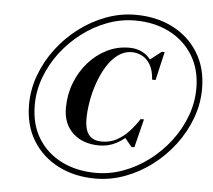

<svg xmlns="http://www.w3.org/2000/svg" viewBox="-54 -818 982 887"><g transform="rotate(5 437.5 -375.0)"><path d="M420 10Q323.5 10 247.8 -28.5Q172 -67 128.5 -137.5Q85 -208 85 -304.5Q85 -374.5 109.8 -441.2Q134.5 -508 178 -565.5Q221.5 -623 279.2 -666.8Q337 -710.5 403.5 -735.2Q470 -760 540 -760Q636.5 -760 712.2 -721.5Q788 -683 831.5 -612.5Q875 -542 875 -445.5Q875 -375.5 850.2 -308.8Q825.5 -242 782 -184.5Q738.5 -127 680.8 -83.2Q623 -39.5 556.5 -14.8Q490 10 420 10ZM573.5 -150 539.5 -191.5Q551 -202.5 563.5 -215Q576 -227.5 586.5 -243.5L604.5 -282H620L587 -150ZM424 -144Q348.5 -144 302.2 -186.8Q256 -229.5 256 -303Q256 -364.5 277 -419.2Q298 -474 335 -516Q372 -558 420.2 -582Q468.5 -606 523 -606Q580.5 -606 615.5 -569.2Q650.5 -532.5 650.5 -468H641.5Q638.5 -512 622.8 -538Q607 -564 584.2 -575.2Q561.5 -586.5 538 -586.5Q502.5 -586.5 473.2 -565Q444 -543.5 422 -507.8Q400 -472 385 -429Q370 -386 362.5 -342.2Q355 -298.5 355 -261Q355 -232 362.2 -210Q369.5 -188 387 -175.5Q404.5 -163 435.5 -163Q471.5 -163 502 -179Q532.5 -195 558 -222.2Q583.5 -249.5 604.5 -282H613.5Q595.5 -245.5 567.5 -214Q539.5 -182.5 503.2 -163.2Q467 -144 424 -144ZM420 -16.5Q485.5 -16.5 548 -39.8Q610.5 -63 665 -104.5Q719.5 -146 760.8 -200.2Q802 -254.5 825.2 -317Q848.5 -379.5 848.5 -445.5Q848.5 -533.5 808.5 -598.2Q768.5 -663 698.8 -698.2Q629 -733.5 540 -733.5Q474.5 -733.5 412 -710.2Q349.5 -687 295 -645.5Q240.5 -604 199.2 -549.8Q158 -495.5 134.8 -433Q111.5 -370.5 111.5 -304.5Q111.5 -215 151.2 -150.5Q191 -86 260.8 -51.2Q330.5 -16.5 420 -16.5ZM641.5 -468 641 -506Q637 -520.5 631.8 -532Q626.5 -543.5 618 -556L674.5 -600H688L657.5 -468Z"/></g></svg>

Font: Bodoni Moda 9pt
Style: Bold Italic
Weight: 700
Italic angle: -13°
Designer: Owen Earl
Foundry: indestructible type
Version: Version 2.004